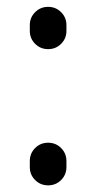

<svg xmlns="http://www.w3.org/2000/svg" viewBox="-20 -565 274 563"><path d="M67.4 -474.6V-491.2Q67.4 -513.7 83 -529.3Q98.6 -544.9 121.1 -544.9Q143.6 -544.9 159.2 -529.3Q174.8 -513.7 174.8 -491.2V-474.6Q174.8 -452.1 159.2 -436.5Q143.6 -420.9 121.1 -420.9Q98.6 -420.9 83 -436.5Q67.4 -452.1 67.4 -474.6ZM67.4 -75.2V-92.8Q67.4 -115.2 83 -130.9Q98.6 -146.5 121.1 -146.5Q143.6 -146.5 159.2 -130.9Q174.8 -115.2 174.8 -92.8V-75.2Q174.8 -52.7 159.2 -37.1Q143.6 -21.5 121.1 -21.5Q98.6 -21.5 83 -37.1Q67.4 -52.7 67.4 -75.2Z"/></svg>

Font: Gen Jyuu GothicX Medium
Style: Regular
Weight: 500
Designer: Ryoko NISHIZUKA (kana &amp; ideographs); Paul D. Hunt (Latin, Greek &amp; Cyrillic); Wenlong ZHANG (bopomofo); Sandoll C
Version: Version 1.058.20140828